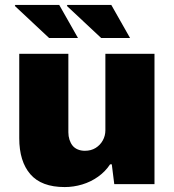

<svg xmlns="http://www.w3.org/2000/svg" viewBox="-20 -746 707 778"><path d="M242 12Q148 12 103 -40Q58 -92 58 -186V-528H257V-210Q257 -194 261.5 -180Q266 -166 274 -156Q282 -146 295 -140.5Q308 -135 324 -135Q349 -135 367.5 -146.5Q386 -158 396.5 -177Q407 -196 407 -218V-528H606V0H443L433 -80H426Q407 -51 377.5 -30Q348 -9 313 1.5Q278 12 242 12ZM390 -592 251 -722 253 -726H431L507 -592ZM179 -592 40 -722 42 -726H220L296 -592Z"/></svg>

Font: Archivo SemiBold Black
Style: Regular
Weight: 900
Version: Version 2.001